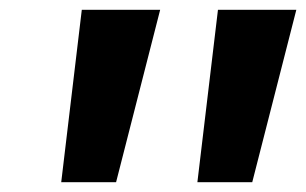

<svg xmlns="http://www.w3.org/2000/svg" viewBox="-20 -844 625 392"><path d="M105 -472 147 -824H307L217 -472ZM383 -472 425 -824H585L495 -472Z"/></svg>

Font: Merriweather Sans ExtraBold
Style: Italic
Weight: 800
Italic angle: -7.5°
Designer: Eben Sorkin
Foundry: Eben Sorkin
Version: Version 2.001; ttfautohint (v1.8.3)